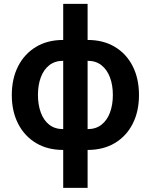

<svg xmlns="http://www.w3.org/2000/svg" viewBox="-20 -751 767 976"><path d="M301.3 11.2Q221.7 11.2 163.1 -23.9Q104.5 -59.1 72.3 -121.8Q40 -184.6 40 -267.6Q40 -351.6 72.3 -414.6Q104.5 -477.5 163.1 -512.7Q221.7 -547.9 301.3 -547.9H425.3Q505.4 -547.9 564 -512.7Q622.6 -477.5 654.5 -414.6Q686.5 -351.6 686.5 -267.6Q686.5 -184.6 654.5 -121.8Q622.6 -59.1 564 -23.9Q505.4 11.2 425.3 11.2ZM301.3 -94.7H425.3Q467.8 -94.7 496.3 -117.4Q524.9 -140.1 539.3 -179.4Q553.7 -218.8 553.7 -268.1Q553.7 -318.4 539.1 -357.4Q524.4 -396.5 496.1 -419.2Q467.8 -441.9 425.3 -441.9H301.3Q258.8 -441.9 230.2 -419.2Q201.7 -396.5 187.3 -357.4Q172.9 -318.4 172.9 -268.1Q172.9 -218.8 187.3 -179.2Q201.7 -139.6 230.2 -117.2Q258.8 -94.7 301.3 -94.7ZM301.3 204.1V-731.4H425.3V204.1Z"/></svg>

Font: V-Inter
Style: SemiBold-600
Weight: 600
Designer: Rasmus Andersson
Foundry: rsms
Version: Version 4.000;git-4146feb